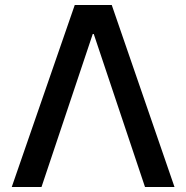

<svg xmlns="http://www.w3.org/2000/svg" viewBox="-20 -748 745 768"><path d="M146 0 351 -612H355L560 0H678L427 -728H279L27 0Z"/></svg>

Font: Wafeq Medium
Style: Regular
Weight: 500
Designer: Rasmus Andersson & Azza Alameddine
Foundry: Google & TypeTogether
Version: Version 3.000;January 28, 2025;FontCreator 15.0.0.3014 64-bi